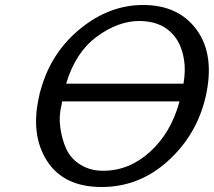

<svg xmlns="http://www.w3.org/2000/svg" viewBox="-20 -730 857 769"><path d="M137 -346Q138 -355 144 -373Q185 -520 301.5 -615Q418 -710 553 -710Q696 -710 768.5 -609.5Q841 -509 804 -344Q769 -191 653.5 -86Q538 19 387 19Q235 19 168 -86Q101 -191 137 -346ZM229 -324Q229 -323 228 -319Q227 -315 227 -312Q215 -266 221.5 -219Q228 -172 245.5 -133.5Q263 -95 302 -70.5Q341 -46 393 -46Q498 -46 582 -123Q666 -200 699 -324ZM245 -395H715Q724 -449 717 -491Q706 -563 661 -604Q616 -645 539 -646Q453 -646 367.5 -583Q282 -520 245 -395Z"/></svg>

Font: Coval
Style: Book Italic
Weight: 350
Foundry: Context Ltd
Version: Version 001.000